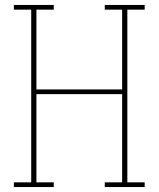

<svg xmlns="http://www.w3.org/2000/svg" viewBox="-20 -755 640 775"><path d="M36 0V-19H106V-716H36V-735H197V-716H127V-394H473V-716H403V-735H564V-716H494V-19H564V0H403V-19H473V-375H127V-19H197V0Z"/></svg>

Font: Iosevka Curly Slab ThEx
Style: Regular
Weight: 100
Width: 7
Monospace: yes
Designer: Belleve Invis
Foundry: Belleve Invis
Version: Version 11.1.0; ttfautohint (v1.8.3)